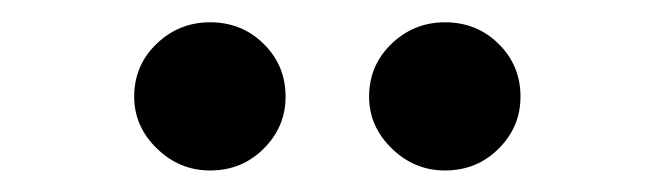

<svg xmlns="http://www.w3.org/2000/svg" viewBox="-20 -780 593 174"><path d="M170.4 -625.5Q142.6 -625.5 122.1 -645.5Q101.6 -665.5 101.6 -692.4Q101.6 -720.7 121.8 -740.2Q142.1 -759.8 170.4 -759.8Q199.2 -759.8 219 -740.2Q238.8 -720.7 238.8 -692.4Q238.8 -665 219 -645.3Q199.2 -625.5 170.4 -625.5ZM383.3 -625.5Q355.5 -625.5 335 -645.5Q314.5 -665.5 314.5 -692.4Q314.5 -720.7 334.7 -740.2Q355 -759.8 383.3 -759.8Q412.1 -759.8 431.9 -740.2Q451.7 -720.7 451.7 -692.4Q451.7 -665 431.9 -645.3Q412.1 -625.5 383.3 -625.5Z"/></svg>

Font: Interop SemBd
Style: Regular
Weight: 600
Designer: Rasmus Andersson, Google, Jang Haemin
Foundry: jhaemin
Version: Version 1.007